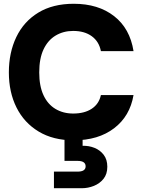

<svg xmlns="http://www.w3.org/2000/svg" viewBox="-20 -732 755 1018"><path d="M371 12Q262 12 185 -34.5Q108 -81 67.5 -162Q27 -243 27 -348Q27 -453 66.5 -535.5Q106 -618 183 -665Q260 -712 371 -712Q501 -712 585 -646.5Q669 -581 688 -461H515Q505 -512 466.5 -540Q428 -568 368 -568Q316 -568 275 -543.5Q234 -519 211 -470.5Q188 -422 188 -348Q188 -276 210.5 -227.5Q233 -179 274 -154.5Q315 -130 368 -130Q428 -130 466.5 -155.5Q505 -181 515 -228H688Q669 -116 585 -52Q501 12 371 12ZM266 266V178H391Q434 178 434 150Q434 121 391 121H322V-17H418V41Q451 40 481 52Q511 64 530 89Q549 114 549 152Q549 191 529 216Q509 241 478 253.5Q447 266 413 266Z"/></svg>

Font: Rethink Sans ExtraBold
Style: Regular
Weight: 800
Designer: The Rethink Sans project authors (Hans Thiessen). DM Sans designed by Colophon Foundry.
Foundry: Rethink Communications LLC
Version: Version 1.001